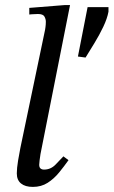

<svg xmlns="http://www.w3.org/2000/svg" viewBox="-20 -725 446 754"><path d="M109 9Q79 9 62.5 -4.5Q46 -18 46 -44Q46 -64 51 -94.5Q56 -125 60 -144L157 -608Q157 -608 158.5 -618Q160 -628 160 -640Q160 -650 154.5 -660Q149 -670 129 -670Q116 -670 105.5 -669Q95 -668 95 -668V-694L233 -705H255L139 -120Q137 -108 135.5 -95.5Q134 -83 134 -78Q134 -68 139 -63.5Q144 -59 153 -59Q179 -59 198 -78.5Q217 -98 229 -111L249 -96Q232 -72 212 -47.5Q192 -23 167 -7Q142 9 109 9ZM316 -499 286 -503 324 -697H406V-679Q401 -652 385.5 -619.5Q370 -587 351 -556Q332 -525 316 -499Z"/></svg>

Font: STIX Two Text
Style: Italic
Weight: 400
Italic angle: -12°
Designer: Ross Mills, John Hudson & Paul Hanslow, Tiro Typeworks Ltd; with prior portions MicroPress Inc. and Coen Hoffman, Elsevi
Foundry: Tiro Typeworks Ltd
Version: Version 2.13 b171